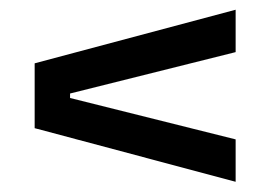

<svg xmlns="http://www.w3.org/2000/svg" viewBox="-20 -502 554 385"><path d="M120.5 -314.5V-305.5L452.5 -222.5V-137.5L49.5 -245V-375L452.5 -482.5V-397.5Z"/></svg>

Font: Anek Telugu Medium Medium
Style: Regular
Weight: 500
Version: Version 1.003